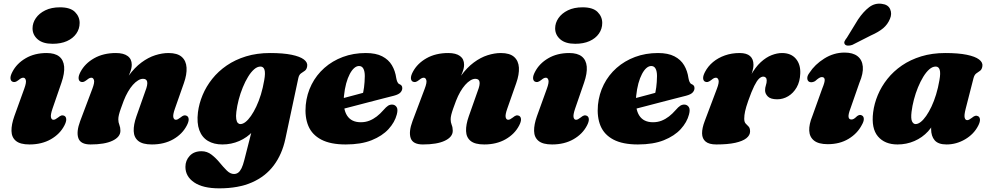

<svg xmlns="http://www.w3.org/2000/svg" viewBox="-20 -775 5412 1050"><path d="M267 -180.5Q255.5 -146.5 258.8 -133.2Q262 -120 272 -120Q277.5 -120 283 -122.8Q288.5 -125.5 297 -132Q309 -142 316.8 -143.8Q324.5 -145.5 332 -141.5Q341.5 -136.5 342.2 -123Q343 -109.5 332 -88.5Q308 -42 258.2 -13.5Q208.5 15 141 15Q90.5 15 67 -4.5Q43.5 -24 42.8 -58.8Q42 -93.5 58.5 -140L112.5 -289.5Q125 -323.5 121.2 -336.8Q117.5 -350 107.5 -350Q102 -350 96.5 -347.5Q91 -345 82.5 -338Q70.5 -328.5 62.8 -326.8Q55 -325 47.5 -328.5Q38 -333.5 37.2 -347Q36.5 -360.5 47.5 -381.5Q71 -427.5 120 -456.2Q169 -485 235 -485Q280 -485 303.8 -466Q327.5 -447 330.8 -410.8Q334 -374.5 316 -322.5ZM268 -535.5Q214 -535.5 186 -560Q158 -584.5 158 -620Q158 -649.5 176 -675.8Q194 -702 227.5 -718.5Q261 -735 308 -735Q364.5 -735 390 -709.5Q415.5 -684 415.5 -649.5Q415.5 -617 397.2 -591Q379 -565 346 -550.2Q313 -535.5 268 -535.5Z M420 -328.5Q410.5 -333.5 409.8 -347Q409 -360.5 420 -381.5Q444.5 -428 495 -456.5Q545.5 -485 614 -485Q656 -485 678.2 -468.5Q700.5 -452 700.5 -421Q700.5 -402.5 691.8 -380Q683 -357.5 671.5 -333.2Q660 -309 650.2 -285Q640.5 -261 639 -239.5L622 -244Q648.5 -312.5 682.2 -359Q716 -405.5 753.5 -433.2Q791 -461 829 -473Q867 -485 901.5 -485Q950 -485 974 -463.8Q998 -442.5 1000.2 -405.2Q1002.5 -368 985.5 -320L936.5 -180.5Q924.5 -146.5 928 -133.2Q931.5 -120 941.5 -120Q947 -120 952.5 -122.8Q958 -125.5 966.5 -132Q978.5 -142 986.2 -143.8Q994 -145.5 1001.5 -141.5Q1011 -136.5 1011.8 -123Q1012.5 -109.5 1001.5 -88.5Q977.5 -42 927.8 -13.5Q878 15 810.5 15Q760 15 736.2 -4.2Q712.5 -23.5 711.2 -58.2Q710 -93 726 -138.5L775 -277.5Q788 -310.5 785 -327.2Q782 -344 762 -344Q749 -344 734.8 -335.2Q720.5 -326.5 706.5 -310.8Q692.5 -295 679.8 -273Q667 -251 656.5 -224Q647.5 -200 640.8 -181Q634 -162 630.5 -147.8Q627 -133.5 627 -122.5Q627 -106 632.8 -92Q638.5 -78 638.5 -60Q638.5 -26 595.5 -5.5Q552.5 15 475 15Q420.5 15 408.5 -19.5Q396.5 -54 418.5 -113L485 -289.5Q498 -323.5 494 -336.8Q490 -350 480 -350Q474.5 -350 469 -347.5Q463.5 -345 455 -338Q443 -328.5 435.2 -326.8Q427.5 -325 420 -328.5Z M1540.5 -15Q1522.5 69 1477.2 129.5Q1432 190 1358 222.5Q1284 255 1179 255Q1089.5 255 1041.8 222.5Q994 190 994 137.5Q994 102.5 1017.5 77.2Q1041 52 1082 52Q1112.5 52 1136.8 70.8Q1161 89.5 1181.2 114.2Q1201.5 139 1220.5 157.8Q1239.5 176.5 1259.5 176.5Q1272.5 176.5 1282.5 169.2Q1292.5 162 1300.8 145.2Q1309 128.5 1316 100.5L1380.5 -152L1407 -136.5Q1394.5 -91 1363 -56.8Q1331.5 -22.5 1288.2 -3.8Q1245 15 1196 15Q1149.5 15 1117 -4.5Q1084.5 -24 1070 -63.2Q1055.5 -102.5 1062.5 -161Q1068.5 -208.5 1088 -255.2Q1107.5 -302 1140.5 -343.5Q1173.5 -385 1219.8 -416.8Q1266 -448.5 1325.5 -466.8Q1385 -485 1457 -485Q1528.5 -485 1574.5 -475.5Q1620.5 -466 1641.8 -449.8Q1663 -433.5 1660 -413.5Q1657.5 -395.5 1647.2 -388.2Q1637 -381 1626.2 -373.8Q1615.5 -366.5 1611.5 -348ZM1272.5 -163.5Q1269.5 -138.5 1272 -123.8Q1274.5 -109 1280.5 -102.8Q1286.5 -96.5 1294.5 -96.5Q1308 -96.5 1322.8 -108Q1337.5 -119.5 1352.5 -141Q1367.5 -162.5 1381.5 -192Q1395.5 -221.5 1406.8 -258.2Q1418 -295 1425 -336.5Q1432 -375.5 1426.5 -393.2Q1421 -411 1404.5 -411Q1387 -411 1369.8 -396Q1352.5 -381 1336.8 -355.2Q1321 -329.5 1307.8 -297.2Q1294.5 -265 1285.5 -230.5Q1276.5 -196 1272.5 -163.5Z M1752.5 -210.5Q1752.5 -210.5 1769.2 -215Q1786 -219.5 1812.8 -226.5Q1839.5 -233.5 1870.2 -241.8Q1901 -250 1930.5 -257.8Q1960 -265.5 1981 -271.5L1961 -249.5Q1967 -269.5 1970.8 -297.2Q1974.5 -325 1975 -359Q1975 -385 1967.2 -399.5Q1959.5 -414 1943.5 -414Q1930 -414 1917 -402.8Q1904 -391.5 1892.8 -370.2Q1881.5 -349 1873.2 -318.8Q1865 -288.5 1861 -250Q1854.5 -179.5 1878 -143Q1901.5 -106.5 1953 -106.5Q1978.5 -106.5 2000 -115Q2021.5 -123.5 2040.5 -138.2Q2059.5 -153 2076 -172Q2092 -190.5 2102.5 -197Q2113 -203.5 2125.5 -203Q2140 -202.5 2148.8 -189.8Q2157.5 -177 2150 -149Q2139 -106.5 2104.8 -69Q2070.5 -31.5 2012.5 -8.2Q1954.5 15 1870.5 15Q1787.5 15 1737 -11.5Q1686.5 -38 1666.2 -86.5Q1646 -135 1652 -201Q1658 -261.5 1684.2 -313.2Q1710.5 -365 1754 -403.5Q1797.5 -442 1855 -463.5Q1912.5 -485 1980.5 -485Q2035.5 -485 2070.2 -467Q2105 -449 2123.2 -418.2Q2141.5 -387.5 2147 -348Q2149 -336.5 2153 -327.2Q2157 -318 2164 -315Q2171.5 -312 2175.8 -307Q2180 -302 2180 -293Q2180 -280.5 2170.2 -269.5Q2160.5 -258.5 2134 -251.5Q2110 -245.5 2073.2 -236Q2036.5 -226.5 1994 -215.5Q1951.5 -204.5 1909.8 -193.5Q1868 -182.5 1833.5 -173.8Q1799 -165 1778.2 -159.5Q1757.5 -154 1757.5 -154Z M2237.5 -328.5Q2228 -333.5 2227.2 -347Q2226.5 -360.5 2237.5 -381.5Q2262 -428 2312.5 -456.5Q2363 -485 2431.5 -485Q2473.5 -485 2495.8 -468.5Q2518 -452 2518 -421Q2518 -402.5 2509.2 -380Q2500.5 -357.5 2489 -333.2Q2477.5 -309 2467.8 -285Q2458 -261 2456.5 -239.5L2439.5 -244Q2466 -312.5 2499.8 -359Q2533.5 -405.5 2571 -433.2Q2608.5 -461 2646.5 -473Q2684.5 -485 2719 -485Q2767.5 -485 2791.5 -463.8Q2815.5 -442.5 2817.8 -405.2Q2820 -368 2803 -320L2754 -180.5Q2742 -146.5 2745.5 -133.2Q2749 -120 2759 -120Q2764.5 -120 2770 -122.8Q2775.5 -125.5 2784 -132Q2796 -142 2803.8 -143.8Q2811.5 -145.5 2819 -141.5Q2828.5 -136.5 2829.2 -123Q2830 -109.5 2819 -88.5Q2795 -42 2745.2 -13.5Q2695.5 15 2628 15Q2577.5 15 2553.8 -4.2Q2530 -23.5 2528.8 -58.2Q2527.5 -93 2543.5 -138.5L2592.5 -277.5Q2605.5 -310.5 2602.5 -327.2Q2599.5 -344 2579.5 -344Q2566.5 -344 2552.2 -335.2Q2538 -326.5 2524 -310.8Q2510 -295 2497.2 -273Q2484.5 -251 2474 -224Q2465 -200 2458.2 -181Q2451.5 -162 2448 -147.8Q2444.5 -133.5 2444.5 -122.5Q2444.5 -106 2450.2 -92Q2456 -78 2456 -60Q2456 -26 2413 -5.5Q2370 15 2292.5 15Q2238 15 2226 -19.5Q2214 -54 2236 -113L2302.5 -289.5Q2315.5 -323.5 2311.5 -336.8Q2307.5 -350 2297.5 -350Q2292 -350 2286.5 -347.5Q2281 -345 2272.5 -338Q2260.5 -328.5 2252.8 -326.8Q2245 -325 2237.5 -328.5Z M3125 -180.5Q3113.5 -146.5 3116.8 -133.2Q3120 -120 3130 -120Q3135.5 -120 3141 -122.8Q3146.5 -125.5 3155 -132Q3167 -142 3174.8 -143.8Q3182.5 -145.5 3190 -141.5Q3199.5 -136.5 3200.2 -123Q3201 -109.5 3190 -88.5Q3166 -42 3116.2 -13.5Q3066.5 15 2999 15Q2948.5 15 2925 -4.5Q2901.5 -24 2900.8 -58.8Q2900 -93.5 2916.5 -140L2970.5 -289.5Q2983 -323.5 2979.2 -336.8Q2975.5 -350 2965.5 -350Q2960 -350 2954.5 -347.5Q2949 -345 2940.5 -338Q2928.5 -328.5 2920.8 -326.8Q2913 -325 2905.5 -328.5Q2896 -333.5 2895.2 -347Q2894.5 -360.5 2905.5 -381.5Q2929 -427.5 2978 -456.2Q3027 -485 3093 -485Q3138 -485 3161.8 -466Q3185.5 -447 3188.8 -410.8Q3192 -374.5 3174 -322.5ZM3126 -535.5Q3072 -535.5 3044 -560Q3016 -584.5 3016 -620Q3016 -649.5 3034 -675.8Q3052 -702 3085.5 -718.5Q3119 -735 3166 -735Q3222.5 -735 3248 -709.5Q3273.5 -684 3273.5 -649.5Q3273.5 -617 3255.2 -591Q3237 -565 3204 -550.2Q3171 -535.5 3126 -535.5Z M3350.5 -210.5Q3350.5 -210.5 3367.2 -215Q3384 -219.5 3410.8 -226.5Q3437.5 -233.5 3468.2 -241.8Q3499 -250 3528.5 -257.8Q3558 -265.5 3579 -271.5L3559 -249.5Q3565 -269.5 3568.8 -297.2Q3572.5 -325 3573 -359Q3573 -385 3565.2 -399.5Q3557.5 -414 3541.5 -414Q3528 -414 3515 -402.8Q3502 -391.5 3490.8 -370.2Q3479.5 -349 3471.2 -318.8Q3463 -288.5 3459 -250Q3452.5 -179.5 3476 -143Q3499.5 -106.5 3551 -106.5Q3576.5 -106.5 3598 -115Q3619.5 -123.5 3638.5 -138.2Q3657.5 -153 3674 -172Q3690 -190.5 3700.5 -197Q3711 -203.5 3723.5 -203Q3738 -202.5 3746.8 -189.8Q3755.5 -177 3748 -149Q3737 -106.5 3702.8 -69Q3668.5 -31.5 3610.5 -8.2Q3552.5 15 3468.5 15Q3385.5 15 3335 -11.5Q3284.5 -38 3264.2 -86.5Q3244 -135 3250 -201Q3256 -261.5 3282.2 -313.2Q3308.5 -365 3352 -403.5Q3395.5 -442 3453 -463.5Q3510.5 -485 3578.5 -485Q3633.5 -485 3668.2 -467Q3703 -449 3721.2 -418.2Q3739.5 -387.5 3745 -348Q3747 -336.5 3751 -327.2Q3755 -318 3762 -315Q3769.5 -312 3773.8 -307Q3778 -302 3778 -293Q3778 -280.5 3768.2 -269.5Q3758.5 -258.5 3732 -251.5Q3708 -245.5 3671.2 -236Q3634.5 -226.5 3592 -215.5Q3549.5 -204.5 3507.8 -193.5Q3466 -182.5 3431.5 -173.8Q3397 -165 3376.2 -159.5Q3355.5 -154 3355.5 -154Z M3835.5 -328.5Q3826 -333.5 3825.2 -347Q3824.5 -360.5 3835.5 -381.5Q3851.5 -412.5 3879.5 -435.8Q3907.5 -459 3944.5 -472Q3981.5 -485 4025 -485Q4063 -485 4081.8 -468.5Q4100.5 -452 4100.5 -421Q4100.5 -402.5 4093.5 -380Q4086.5 -357.5 4077 -333.2Q4067.5 -309 4059.5 -285Q4051.5 -261 4050 -239.5L4040 -243Q4058.5 -313.5 4084.5 -360.5Q4110.5 -407.5 4140.2 -434.8Q4170 -462 4200 -473.5Q4230 -485 4256.5 -485Q4305.5 -485 4332 -454.2Q4358.5 -423.5 4356.5 -373.5Q4355 -329 4336.8 -297.2Q4318.5 -265.5 4290.5 -248.8Q4262.5 -232 4230.5 -232Q4194.5 -232 4179.2 -247.2Q4164 -262.5 4164 -281Q4164 -295.5 4168.5 -308.8Q4173 -322 4173 -335Q4173 -345 4167.8 -350.5Q4162.5 -356 4154.5 -356Q4143 -356 4131 -344.8Q4119 -333.5 4104.8 -305Q4090.5 -276.5 4072 -224Q4059.5 -188.5 4054.8 -166.5Q4050 -144.5 4050 -126Q4050 -107.5 4058 -99.2Q4066 -91 4074 -82.8Q4082 -74.5 4082 -56Q4082 -35.5 4061.8 -19.2Q4041.5 -3 4000.8 6Q3960 15 3897.5 15Q3857.5 15 3838.8 -0.8Q3820 -16.5 3819.5 -45.2Q3819 -74 3834 -113L3900.5 -289.5Q3913.5 -323.5 3909.5 -336.8Q3905.5 -350 3895.5 -350Q3890 -350 3884.5 -347.5Q3879 -345 3870.5 -338Q3858.5 -328.5 3850.8 -326.8Q3843 -325 3835.5 -328.5Z M4636 -121.5Q4622.5 -121.5 4620.5 -135.5Q4618.5 -149.5 4631 -182L4680 -322.5Q4702 -374 4698.5 -411Q4695 -448 4669.5 -467.8Q4644 -487.5 4599 -487.5Q4540 -487.5 4488 -455Q4436 -422.5 4406.5 -376.5Q4394.5 -361 4394.8 -347.5Q4395 -334 4404.5 -328Q4410.5 -325 4418.5 -325.2Q4426.5 -325.5 4437 -331Q4450.5 -343 4458.8 -348.2Q4467 -353.5 4474.5 -353.5Q4488.5 -353.5 4490 -340Q4491.5 -326.5 4476.5 -290.5L4422.5 -140Q4404 -95 4405.5 -60.5Q4407 -26 4431.8 -6.2Q4456.5 13.5 4507 13.5Q4572.5 13.5 4620.8 -15.8Q4669 -45 4693 -91.5Q4704 -110.5 4704 -123.8Q4704 -137 4695.5 -142.5Q4689 -147 4682.5 -146.5Q4676 -146 4668 -140.5Q4656.5 -129.5 4650 -125.5Q4643.5 -121.5 4636 -121.5ZM4672.5 -668.5Q4701.5 -711.5 4733 -735.5Q4764.5 -759.5 4802.5 -754Q4837 -750 4848 -724.8Q4859 -699.5 4847 -672Q4834.5 -641.5 4810 -620.8Q4785.5 -600 4742.5 -581L4641 -529.5Q4628.5 -525 4617 -525.5Q4605.5 -526 4600.5 -532.5Q4594.5 -540.5 4599 -549.8Q4603.5 -559 4611.5 -569Z M5261 -180Q5252 -145 5255.5 -131.5Q5259 -118 5269 -118Q5274.5 -118 5280 -120.8Q5285.5 -123.5 5294 -130Q5306 -140 5313.8 -141.8Q5321.5 -143.5 5329 -139.5Q5338.5 -134.5 5339.2 -121Q5340 -107.5 5329 -86.5Q5305.5 -41 5257.8 -13Q5210 15 5156.5 15Q5111 15 5091.5 -7.8Q5072 -30.5 5072 -69.5Q5072 -82 5073 -95.5Q5074 -109 5075.8 -123Q5077.5 -137 5080 -150.5Q5082.5 -164 5085.5 -176.5L5099.5 -136.5Q5087 -91 5055.5 -56.8Q5024 -22.5 4980.8 -3.8Q4937.5 15 4888.5 15Q4818.5 15 4781.2 -29Q4744 -73 4755 -161Q4761 -208.5 4780.5 -255.2Q4800 -302 4833 -343.5Q4866 -385 4912.2 -416.8Q4958.5 -448.5 5018 -466.8Q5077.5 -485 5149.5 -485Q5221 -485 5267 -475.5Q5313 -466 5334.2 -449.8Q5355.5 -433.5 5352.5 -413.5Q5350 -395.5 5340 -388.2Q5330 -381 5319.5 -373.8Q5309 -366.5 5304 -348ZM4965 -163.5Q4960.5 -125.5 4967.8 -111Q4975 -96.5 4987 -96.5Q5000.5 -96.5 5015.2 -108Q5030 -119.5 5045 -141Q5060 -162.5 5074 -192Q5088 -221.5 5099.2 -258.2Q5110.5 -295 5117.5 -336.5Q5124.5 -375.5 5119 -393.2Q5113.5 -411 5097 -411Q5079.5 -411 5062.2 -396Q5045 -381 5029.2 -355.2Q5013.5 -329.5 5000.2 -297.2Q4987 -265 4978 -230.5Q4969 -196 4965 -163.5Z"/></svg>

Font: Fraunces Wonky
Style: Italic
Weight: 900
Italic angle: -16°
Version: Version 1.000;[b76b70a41]